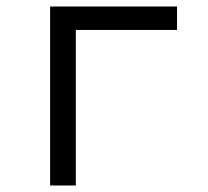

<svg xmlns="http://www.w3.org/2000/svg" viewBox="-20 -570 640 590"><path d="M213 0V-478H524V-550H134V0Z"/></svg>

Font: Tekne LDO Light
Style: Regular
Weight: 300
Monospace: yes
Designer: Alessio Laiso, Mario Rullo, Paolo Rosset
Foundry: Alessio Laiso
Version: Version 1.000;hotconv 1.0.109;makeotfexe 2.5.65596